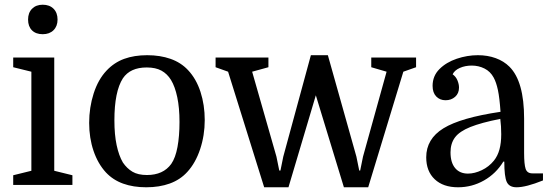

<svg xmlns="http://www.w3.org/2000/svg" viewBox="-20 -784 2326 814"><path d="M113 -480 36 -499V-540H210V-60L287 -41V0H36V-41L113 -60ZM99 -701Q99 -730 116 -747Q133 -764 161 -764Q190 -764 207 -747Q224 -730 224 -701Q224 -673 207 -656Q190 -639 161 -639Q132 -639 115.5 -655.5Q99 -672 99 -701Z M848 -275Q848 -210 828.5 -151.5Q809 -93 774 -55Q744 -22 700 -6Q656 10 600 10Q545 10 502 -5.5Q459 -21 429 -53Q395 -90 376.5 -144.5Q358 -199 358 -263Q358 -328 377 -387.5Q396 -447 432 -485Q464 -519 506.5 -534.5Q549 -550 604 -550Q659 -550 703 -534.5Q747 -519 777 -487Q812 -450 830 -394.5Q848 -339 848 -275ZM465 -274Q465 -213 474.5 -168.5Q484 -124 501 -95Q518 -70 541.5 -56Q565 -42 603 -42Q672 -42 706 -89Q724 -115 732.5 -161Q741 -207 741 -267Q741 -327 731.5 -372Q722 -417 705 -445Q689 -471 664.5 -484.5Q640 -498 602 -498Q532 -498 501 -452Q465 -396 465 -274Z M1049 -480 1152 -120 1164 -61H1169L1181 -120L1298 -550H1370L1491 -120L1503 -61H1507L1519 -120L1619 -480L1554 -499V-540H1744V-499L1690 -480L1541 10H1438L1319 -380L1203 10H1100L947 -480L894 -499V-540H1118V-499Z M1787 -117Q1787 -195 1860 -240Q1933 -285 2102 -310Q2098 -369 2091 -402Q2084 -435 2073 -455Q2059 -481 2034 -493.5Q2009 -506 1980 -506Q1952 -506 1929.5 -496Q1907 -486 1899 -469Q1913 -459 1919.5 -443Q1926 -427 1926 -413Q1926 -388 1909.5 -373.5Q1893 -359 1869 -359Q1845 -359 1829.5 -375Q1814 -391 1814 -420Q1814 -462 1843 -491Q1872 -520 1916.5 -535Q1961 -550 2006 -550Q2047 -550 2081.5 -537.5Q2116 -525 2140 -501Q2202 -439 2202 -281V-136Q2202 -87 2208.5 -68Q2215 -49 2237 -49H2282V-19Q2210 10 2170 10Q2139 10 2128.5 -12.5Q2118 -35 2118 -99H2114Q2083 -48 2032 -19Q1981 10 1922 10Q1859 10 1823 -24Q1787 -58 1787 -117ZM1964 -48Q1992 -48 2022.5 -62.5Q2053 -77 2074 -103Q2090 -123 2097.5 -150.5Q2105 -178 2105 -215Q2105 -232 2104 -248.5Q2103 -265 2101 -280Q2020 -264 1974 -245.5Q1928 -227 1909 -201.5Q1890 -176 1890 -138Q1890 -95 1909.5 -71.5Q1929 -48 1964 -48Z"/></svg>

Font: Domine
Style: Regular
Weight: 400
Designer: Pablo Impallari, Rodrigo Fuenzalida, Brenda Gallo
Foundry: Pablo Impallari, Rodrigo Fuenzalida, Brenda Gallo
Version: Version 2.000;September 19, 2022;FontCreator 14.0.0.2877 64-